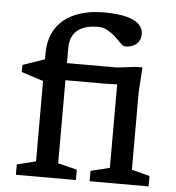

<svg xmlns="http://www.w3.org/2000/svg" viewBox="-53 -789 768 838"><g transform="rotate(5 331.5 -370.0)"><path d="M398 -430H153.5L130 -418L34 -449V-480L138 -516L179.5 -505H447L529.5 -515H557L550 -405.5V-66L629 -45.5V0H370.5V-45.5L453.5 -66V-431.5ZM227 -66 310.5 -45.5V0H47.5V-45.5L130 -66V-538Q130 -587.5 146.8 -625.2Q163.5 -663 195 -688.2Q226.5 -713.5 270.2 -726.5Q314 -739.5 367.5 -739.5Q429 -739.5 467.5 -729.5Q506 -719.5 523.8 -701.5Q541.5 -683.5 541.5 -660Q541.5 -641.5 532.8 -627.8Q524 -614 508.8 -606.8Q493.5 -599.5 473.5 -599.5Q465.5 -599.5 454.2 -610.8Q443 -622 427.5 -636.8Q412 -651.5 392.2 -663Q372.5 -674.5 348 -674.5Q309.5 -674.5 282.2 -663Q255 -651.5 241 -628.5Q227 -605.5 227 -570Z"/></g></svg>

Font: Newsreader 7pt
Style: Regular
Weight: 400
Designer: Hugues Gentile
Foundry: Production Type
Version: Version 1.003